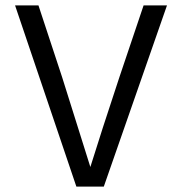

<svg xmlns="http://www.w3.org/2000/svg" viewBox="-20 -694 677 714"><path d="M366 0H264L36 -674H123L211 -407L316 -73Q355 -199 424 -407L514 -674H601Z"/></svg>

Font: Hind Siliguri
Style: Regular
Weight: 400
Designer: Jyotish Sonowal
Foundry: Indian Type Foundry
Version: Version 1.000;PS 1.0;hotconv 1.0.86;makeotf.lib2.5.63406; tt